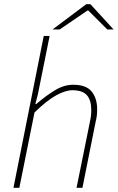

<svg xmlns="http://www.w3.org/2000/svg" viewBox="-20 -893 560 913"><path d="M44 0 188 -722H216L160 -444L148 -398H152Q200 -439 242.5 -464.5Q285 -490 328 -490Q390 -490 416 -457.5Q442 -425 442 -374Q442 -356 440.5 -343.5Q439 -331 434 -310L372 0H344L406 -306Q411 -329 412.5 -342Q414 -355 414 -370Q414 -417 393 -440.5Q372 -464 324 -464Q291 -464 246 -439Q201 -414 144 -358L72 0ZM230 -753 390 -873H410L520 -753H490L400 -843H396L264 -753Z"/></svg>

Font: Source Sans 3 VF
Style: Italic
Weight: 200
Italic angle: -11°
Designer: Paul D. Hunt
Foundry: Adobe Systems Incorporated
Version: Version 3.042;hotconv 1.0.118;makeotfexe 2.5.65603